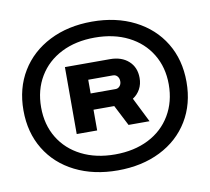

<svg xmlns="http://www.w3.org/2000/svg" viewBox="-65 -824 737 675"><g transform="rotate(-10 304.0 -486.5)"><path d="M595 -486Q595 -407 558.5 -347Q522 -287 456 -254Q390 -221 304 -221Q218 -221 152 -254Q86 -287 49.5 -347Q13 -407 13 -486Q13 -565 49.5 -625Q86 -685 152 -718.5Q218 -752 304 -752Q390 -752 456 -718.5Q522 -685 558.5 -625Q595 -565 595 -486ZM304 -278Q372 -278 423.5 -304Q475 -330 503.5 -378Q532 -426 532 -488Q532 -549 503.5 -596Q475 -643 423.5 -669Q372 -695 304 -695Q236 -695 184.5 -669Q133 -643 104.5 -595.5Q76 -548 76 -486Q76 -424 104.5 -377Q133 -330 184.5 -304Q236 -278 304 -278ZM183 -611H344Q385 -611 410 -588.5Q435 -566 435 -528Q435 -506 425.5 -488.5Q416 -471 399 -460L443 -372H368L330 -446H256V-372H183ZM345 -504Q354 -504 360 -511Q366 -518 366 -528Q366 -539 360 -546Q354 -553 344 -553H256V-504Z"/></g></svg>

Font: Non Bureau Extended
Style: Bold
Weight: 700
Width: 7
Designer: Jona Saucedo
Foundry: Non Foundry
Version: Version 1.000; ttfautohint (v1.8.4)